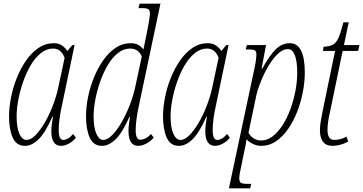

<svg xmlns="http://www.w3.org/2000/svg" viewBox="-20 -780 1967 1040"><path d="M115 10Q69 10 49 -34.5Q29 -79 29 -149Q29 -197 39.5 -251Q50 -305 71 -357.5Q92 -410 121.5 -452.5Q151 -495 188.5 -520.5Q226 -546 271 -546Q298 -546 316 -533.5Q334 -521 345 -504L372 -536H384L315 -206Q307 -172 302.5 -137Q298 -102 298 -75Q298 -22 323 -22Q334 -22 347 -29Q360 -36 376 -54L391 -34Q374 -13 352 -1.5Q330 10 310 10Q284 10 271 -10.5Q258 -31 258 -68Q258 -89 261 -109Q264 -129 267 -148H264Q226 -62 189.5 -26Q153 10 115 10ZM124 -22Q147 -22 172.5 -48Q198 -74 222.5 -116Q247 -158 266 -207.5Q285 -257 295 -303L330 -467Q311 -517 268 -517Q232 -517 201 -492Q170 -467 146 -426Q122 -385 105 -336Q88 -287 79 -238.5Q70 -190 70 -150Q70 -89 85 -55.5Q100 -22 124 -22Z M532 10Q486 10 466 -34.5Q446 -79 446 -150Q446 -198 456.5 -252Q467 -306 488 -358Q509 -410 538.5 -452.5Q568 -495 605.5 -520.5Q643 -546 688 -546Q712 -546 728 -537.5Q744 -529 757 -512Q760 -527 763.5 -544Q767 -561 770 -575L784 -647Q787 -662 789.5 -680Q792 -698 792 -705Q792 -725 783 -730.5Q774 -736 748 -736H730L736 -760H849L732 -206Q724 -170 719.5 -136Q715 -102 715 -75Q715 -23 740 -23Q751 -23 766 -29.5Q781 -36 798 -54L813 -35Q796 -14 772 -2Q748 10 729 10Q676 10 676 -70Q676 -87 678.5 -107Q681 -127 684 -147H681Q643 -61 606.5 -25.5Q570 10 532 10ZM539 -22Q562 -22 588 -48.5Q614 -75 638.5 -117.5Q663 -160 682.5 -210Q702 -260 712 -306L748 -474Q739 -496 722.5 -506.5Q706 -517 685 -517Q649 -517 618 -492Q587 -467 563 -426Q539 -385 522 -336Q505 -287 496 -238.5Q487 -190 487 -150Q487 -89 502 -55.5Q517 -22 539 -22Z M949 10Q903 10 883 -34.5Q863 -79 863 -149Q863 -197 873.5 -251Q884 -305 905 -357.5Q926 -410 955.5 -452.5Q985 -495 1022.5 -520.5Q1060 -546 1105 -546Q1132 -546 1150 -533.5Q1168 -521 1179 -504L1206 -536H1218L1149 -206Q1141 -172 1136.5 -137Q1132 -102 1132 -75Q1132 -22 1157 -22Q1168 -22 1181 -29Q1194 -36 1210 -54L1225 -34Q1208 -13 1186 -1.5Q1164 10 1144 10Q1118 10 1105 -10.5Q1092 -31 1092 -68Q1092 -89 1095 -109Q1098 -129 1101 -148H1098Q1060 -62 1023.5 -26Q987 10 949 10ZM958 -22Q981 -22 1006.5 -48Q1032 -74 1056.5 -116Q1081 -158 1100 -207.5Q1119 -257 1129 -303L1164 -467Q1145 -517 1102 -517Q1066 -517 1035 -492Q1004 -467 980 -426Q956 -385 939 -336Q922 -287 913 -238.5Q904 -190 904 -150Q904 -89 919 -55.5Q934 -22 958 -22Z M1359 -413Q1364 -436 1366.5 -455.5Q1369 -475 1369 -483Q1369 -501 1361 -506.5Q1353 -512 1327 -512H1311L1317 -536H1421L1397 -409H1401Q1438 -477 1472 -511.5Q1506 -546 1550 -546Q1591 -546 1611 -505.5Q1631 -465 1631 -387Q1631 -337 1620.5 -282Q1610 -227 1590 -175.5Q1570 -124 1541 -82Q1512 -40 1475.5 -15Q1439 10 1395 10Q1371 10 1350 -0.5Q1329 -11 1315 -25Q1314 -13 1311.5 0.5Q1309 14 1306 26L1286 124Q1282 140 1279 158Q1276 176 1276 185Q1276 205 1285.5 210.5Q1295 216 1321 216H1341L1335 240H1220ZM1394 -19Q1428 -19 1457.5 -42Q1487 -65 1511.5 -103.5Q1536 -142 1553.5 -190Q1571 -238 1580.5 -289Q1590 -340 1590 -386Q1590 -448 1577 -481Q1564 -514 1540 -514Q1516 -514 1493.5 -495.5Q1471 -477 1450.5 -448Q1430 -419 1413.5 -385Q1397 -351 1385.5 -319.5Q1374 -288 1369 -266L1326 -61Q1335 -43 1353.5 -31Q1372 -19 1394 -19Z M1783 10Q1745 10 1729 -13Q1713 -36 1713 -73Q1713 -99 1717.5 -123.5Q1722 -148 1728 -180L1795 -504H1729L1733 -527Q1764 -528 1782.5 -537.5Q1801 -547 1813.5 -575Q1826 -603 1840 -659H1869L1843 -536H1927L1920 -504H1836L1769 -181Q1760 -142 1757 -119Q1754 -96 1754 -76Q1754 -22 1791 -22Q1807 -22 1825.5 -27Q1844 -32 1857 -40L1866 -13Q1844 -1 1821.5 4.5Q1799 10 1783 10Z"/></svg>

Font: Noto Serif ExtraCondensed ExtraLight
Style: Italic
Weight: 200
Width: 2
Italic angle: -12°
Designer: Monotype Design Team
Foundry: Monotype Imaging Inc.
Version: Version 2.014; ttfautohint (v1.8.4.7-5d5b)